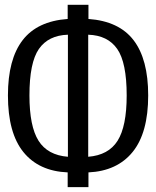

<svg xmlns="http://www.w3.org/2000/svg" viewBox="-20 -756 655 806"><path d="M351.3 -735.9V-676.4Q479.5 -667.2 540.8 -587.2Q602.1 -507.2 602.1 -355.4Q602.1 -198.5 536.9 -118.2Q471.8 -37.9 351.3 -32.3V29.7H264.1V-32.3Q143.1 -37.4 78.2 -117.7Q13.3 -197.9 13.3 -355.4Q13.3 -507.2 74.9 -587.2Q136.4 -667.2 264.1 -676.4V-735.9ZM265.1 -610.3Q183.1 -607.7 143.3 -550.5Q103.6 -493.3 103.6 -355.4Q103.6 -225.6 141.8 -165.1Q180 -104.6 265.1 -97.9ZM350.3 -610.3V-97.9Q435.4 -104.6 473.6 -165.1Q511.8 -225.6 511.8 -355.4Q511.8 -493.3 472.1 -550.5Q432.3 -607.7 350.3 -610.3Z"/></svg>

Font: FiraCode Nerd Font
Style: Regular
Weight: 400
Designer: Carrois Corporate, Edenspiekermann AG, Nikita Prokopov
Foundry: Carrois Corporate, Edenspiekermann AG, Nikita Prokopov
Version: Version 6.002;Nerd Fonts 3.4.0